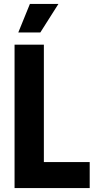

<svg xmlns="http://www.w3.org/2000/svg" viewBox="-20 -956 492 976"><path d="M73 -791H185L277 -936H132ZM54 0H436V-132H203V-729H54Z"/></svg>

Font: Mona Sans SemiCondensed
Style: Bold
Weight: 700
Width: 4
Designer: Deni Anggara
Foundry: GitHub
Version: Version 2.000